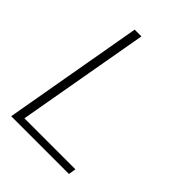

<svg xmlns="http://www.w3.org/2000/svg" viewBox="-203 -803 905 905"><g transform="rotate(45 250.0 -350.0)"><path d="M34 0 157 -700H202L85 -37H425L419 0Z"/></g></svg>

Font: DM Sans 16pt ExtraLight
Style: Italic
Weight: 250
Italic angle: -10°
Version: Version 4.004;gftools[0.9.30]